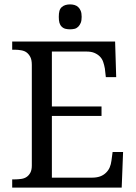

<svg xmlns="http://www.w3.org/2000/svg" viewBox="-20 -849 616 869"><path d="M214.8 -44.9H395.5Q417 -44.9 432.4 -50.3Q447.8 -55.7 459.2 -66.7Q470.7 -77.6 476.6 -91.6Q482.4 -105.5 484.4 -121.6L489.7 -161.1H537.1L530.8 0H35.2V-37.1H46.9Q60.5 -37.1 75.2 -39.1Q89.8 -41 100.1 -47.9Q110.4 -54.7 117.2 -67.1Q124 -79.6 124 -99.6V-555.2Q124 -578.1 117.2 -591.1Q110.4 -604 100.8 -611.3Q91.3 -618.7 76.4 -621.3Q61.5 -624 46.9 -624H35.2V-661.1H501L505.9 -500H459L454.6 -539.1Q451.7 -555.2 447 -568.8Q442.4 -582.5 432.4 -592.8Q422.4 -603 407.7 -609.4Q393.1 -615.7 371.1 -615.7H214.8V-367.2H439.5V-324.2H214.8ZM246.1 -772.5Q246.1 -789.1 249 -799.6Q252 -810.1 259.5 -816.9Q267.1 -823.7 276.9 -826.4Q286.6 -829.1 296.9 -829.1Q307.6 -829.1 317.1 -826.4Q326.7 -823.7 334 -816.9Q341.3 -810.1 345.5 -799.6Q349.6 -789.1 349.6 -772.5Q349.6 -756.3 345.5 -745.8Q341.3 -735.4 334 -728Q326.7 -720.7 317.1 -718.5Q307.6 -716.3 296.9 -716.3Q286.6 -716.3 276.9 -718.5Q267.1 -720.7 259.5 -728Q252 -735.4 249 -745.8Q246.1 -756.3 246.1 -772.5Z"/></svg>

Font: MUA Office
Style: Regular
Weight: 400
Designer: Khon Soe Zaw Thu
Foundry: Myanmar Unicode
Version: Version 2.10 June 24, 2017